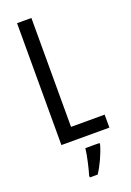

<svg xmlns="http://www.w3.org/2000/svg" viewBox="-174 -775 720 1057"><g transform="rotate(-20 185.5 -246.5)"><path d="M73 0H354V-76H157V-714H73ZM274 71V61H191C187 101 170 174 159 210V221H205C232 181 260 120 274 71Z"/></g></svg>

Font: Noto Sans Gurmukhi UI ExtraCondensed
Style: Regular
Weight: 400
Width: 2
Designer: Jelle Bosma - Monotype Design Team
Foundry: Monotype Imaging Inc.
Version: Version 2.004